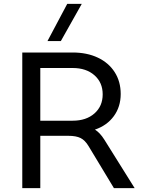

<svg xmlns="http://www.w3.org/2000/svg" viewBox="-20 -971 733 991"><path d="M675 0H568L437 -217Q419 -247 396 -258.5Q373 -270 333 -270H188V0H95V-700H355Q429 -700 485 -673.5Q541 -647 572 -598.5Q603 -550 603 -486Q603 -420 567.5 -371.5Q532 -323 470 -302Q496 -286 518 -251ZM510 -484Q510 -545 467.5 -582.5Q425 -620 355 -620H188V-348H355Q425 -348 467.5 -385.5Q510 -423 510 -484ZM327 -951H402L294 -759H225Z"/></svg>

Font: Goli
Style: Regular
Weight: 400
Designer: jaikishan Patel
Foundry: MagicType
Version: Version 1.000